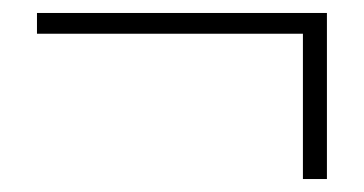

<svg xmlns="http://www.w3.org/2000/svg" viewBox="-20 -399 561 296"><path d="M447 -123H484V-379H37V-347H447Z"/></svg>

Font: Noto Sans JP Thin
Style: Regular
Weight: 100
Designer: Ryoko NISHIZUKA 西塚涼子 (kana, bopomofo & ideographs); Paul D. Hunt (Latin, Greek & Cyrillic); Sandoll Communications 산돌커뮤니
Foundry: Adobe
Version: Version 2.004;hotconv 1.0.118;makeotfexe 2.5.65603